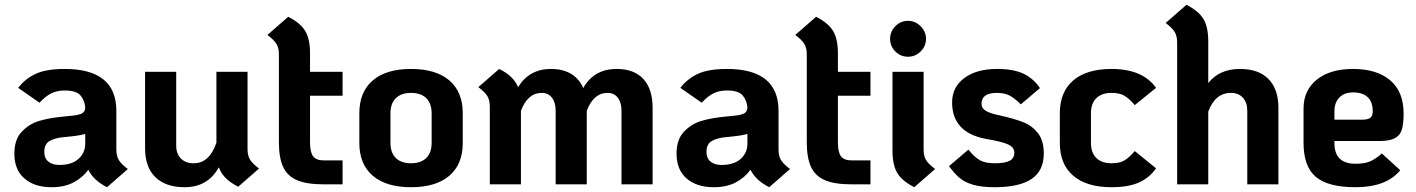

<svg xmlns="http://www.w3.org/2000/svg" viewBox="-20 -770 5913 802"><path d="M514 -64 427 12Q370 -17 349 -61Q327 -30 289 -9Q251 12 195 12Q124 12 82 -24.5Q40 -61 40 -128Q40 -188 71.5 -220.5Q103 -253 144 -265Q185 -277 235 -282L283 -287Q312 -290 323.5 -297Q335 -304 336 -320Q334 -350 316.5 -371Q299 -392 250 -392Q218 -392 194 -380Q170 -368 145 -341L56 -403Q85 -441 129 -461.5Q173 -482 250 -482Q466 -482 466 -307V-145Q466 -118 476.5 -101Q487 -84 514 -64ZM336 -169V-211Q320 -205 275 -200L245 -197Q211 -194 188 -181.5Q165 -169 165 -135Q165 -109 182 -95Q199 -81 228 -81Q280 -81 308 -106.5Q336 -132 336 -169Z M1062 -66 975 10Q942 -7 923 -26Q904 -45 894 -71Q848 12 751 12Q672 12 629 -30Q586 -72 586 -150V-470H716V-162Q716 -128 735.5 -108Q755 -88 789 -88Q855 -88 884 -174V-470H1014V-147Q1014 -120 1024.5 -103Q1035 -86 1062 -66Z M1275 -370V-176Q1275 -134 1288 -117Q1301 -100 1332 -100H1411V0H1332Q1262 0 1221.5 -17Q1181 -34 1163 -72Q1145 -110 1145 -176V-543Q1145 -570 1134.5 -587Q1124 -604 1097 -624L1184 -700Q1235 -674 1255 -640.5Q1275 -607 1275 -547V-470H1411V-370Z M1481 -173V-297Q1481 -386 1537 -434Q1593 -482 1697 -482Q1801 -482 1857 -434Q1913 -386 1913 -297V-173Q1913 -84 1857 -36Q1801 12 1697 12Q1593 12 1537 -36Q1481 -84 1481 -173ZM1783 -173V-297Q1783 -338 1760.5 -360Q1738 -382 1697 -382Q1656 -382 1633.5 -360Q1611 -338 1611 -297V-173Q1611 -132 1633.5 -110Q1656 -88 1697 -88Q1738 -88 1760.5 -110Q1783 -132 1783 -173Z M2706 -320V0H2576V-308Q2576 -342 2560.5 -362Q2545 -382 2518 -382Q2459 -382 2431 -307V0H2301V-308Q2301 -342 2285.5 -362Q2270 -382 2243 -382Q2184 -382 2156 -307V0H2026V-325Q2026 -352 2015.5 -369Q2005 -386 1978 -406L2065 -482Q2125 -453 2144 -406Q2191 -482 2281 -482Q2331 -482 2365.5 -461.5Q2400 -441 2416 -402Q2461 -482 2556 -482Q2629 -482 2667.5 -440Q2706 -398 2706 -320Z M3280 -64 3193 12Q3136 -17 3115 -61Q3093 -30 3055 -9Q3017 12 2961 12Q2890 12 2848 -24.5Q2806 -61 2806 -128Q2806 -188 2837.5 -220.5Q2869 -253 2910 -265Q2951 -277 3001 -282L3049 -287Q3078 -290 3089.5 -297Q3101 -304 3102 -320Q3100 -350 3082.5 -371Q3065 -392 3016 -392Q2984 -392 2960 -380Q2936 -368 2911 -341L2822 -403Q2851 -441 2895 -461.5Q2939 -482 3016 -482Q3232 -482 3232 -307V-145Q3232 -118 3242.5 -101Q3253 -84 3280 -64ZM3102 -169V-211Q3086 -205 3041 -200L3011 -197Q2977 -194 2954 -181.5Q2931 -169 2931 -135Q2931 -109 2948 -95Q2965 -81 2994 -81Q3046 -81 3074 -106.5Q3102 -132 3102 -169Z M3480 -370V-176Q3480 -134 3493 -117Q3506 -100 3537 -100H3616V0H3537Q3467 0 3426.5 -17Q3386 -34 3368 -72Q3350 -110 3350 -176V-543Q3350 -570 3339.5 -587Q3329 -604 3302 -624L3389 -700Q3440 -674 3460 -640.5Q3480 -607 3480 -547V-470H3616V-370Z M3698 -608Q3698 -638 3720 -660.5Q3742 -683 3773 -683Q3803 -683 3825.5 -660.5Q3848 -638 3848 -608Q3848 -577 3825.5 -555Q3803 -533 3773 -533Q3742 -533 3720 -555Q3698 -577 3698 -608ZM3708 -141V-470H3838V-145Q3838 -118 3848.5 -101Q3859 -84 3886 -64L3799 12Q3748 -14 3728 -47.5Q3708 -81 3708 -141Z M3944 -76 4025 -145Q4051 -113 4073.5 -100.5Q4096 -88 4135 -88Q4178 -88 4197.5 -98.5Q4217 -109 4217 -132Q4217 -154 4192.5 -166Q4168 -178 4097 -190Q3957 -217 3957 -342Q3957 -406 4008 -444Q4059 -482 4144 -482Q4215 -482 4256.5 -461.5Q4298 -441 4324 -402L4244 -334Q4218 -360 4197 -371Q4176 -382 4144 -382Q4080 -382 4080 -337Q4080 -316 4101.5 -305Q4123 -294 4156 -288Q4218 -274 4254.5 -259.5Q4291 -245 4315.5 -214Q4340 -183 4340 -129Q4340 -57 4289 -22.5Q4238 12 4135 12Q4079 12 4044 1.5Q4009 -9 3988 -27Q3967 -45 3944 -76Z M4407 -173V-297Q4407 -386 4463 -434Q4519 -482 4623 -482Q4753 -482 4809 -403L4720 -331Q4696 -359 4676 -370.5Q4656 -382 4623 -382Q4582 -382 4559.5 -360Q4537 -338 4537 -297V-173Q4537 -132 4559.5 -110Q4582 -88 4623 -88Q4656 -88 4676 -99.5Q4696 -111 4720 -139L4809 -67Q4781 -27 4737 -7.5Q4693 12 4623 12Q4519 12 4463 -36Q4407 -84 4407 -173Z M5320 -320V0H5190V-308Q5190 -342 5171.5 -362Q5153 -382 5122 -382Q5056 -382 5027 -304V0H4897V-593Q4897 -620 4886.5 -637Q4876 -654 4849 -674L4936 -750Q4987 -724 5007 -690.5Q5027 -657 5027 -597V-423Q5073 -482 5160 -482Q5237 -482 5278.5 -440Q5320 -398 5320 -320Z M5752 -129 5829 -59Q5771 12 5642 12Q5527 12 5476 -31.5Q5425 -75 5425 -173V-316Q5425 -393 5480.5 -437.5Q5536 -482 5632 -482Q5731 -482 5787 -434.5Q5843 -387 5843 -296Q5843 -252 5835.5 -228Q5828 -204 5806 -192.5Q5784 -181 5742 -181H5554V-172Q5554 -86 5642 -86Q5679 -86 5702 -95.5Q5725 -105 5752 -129ZM5554 -306V-270H5668Q5694 -270 5704 -278Q5714 -286 5714 -306Q5714 -344 5693 -364Q5672 -384 5632 -384Q5595 -384 5574.5 -362.5Q5554 -341 5554 -306Z"/></svg>

Font: KoHo
Style: Bold
Weight: 700
Designer: Cadson Demak & Katatrad Team
Foundry: Cadson Demak Co.,Ltd.
Version: Version 1.000; ttfautohint (v1.6)